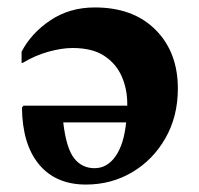

<svg xmlns="http://www.w3.org/2000/svg" viewBox="-20 -487 536 516"><path d="M211 9Q130 9 85 -45Q40 -99 39 -198L43 -203H322V-208Q322 -248 307 -282Q292 -316 260 -337Q228 -358 175 -358Q146 -358 110 -348Q74 -338 41 -318H38V-348Q64 -398 115.5 -432.5Q167 -467 235 -467Q338 -467 398 -407Q458 -347 458 -249Q458 -174 424.5 -115.5Q391 -57 335 -24Q279 9 211 9ZM234 -35Q268 -35 290.5 -67Q313 -99 319 -158H150Q158 -89 179 -62Q200 -35 234 -35Z"/></svg>

Font: Spectral
Style: Bold
Weight: 700
Designer: Jean-Baptiste Levee
Foundry: Production Type
Version: Version 2.001